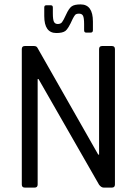

<svg xmlns="http://www.w3.org/2000/svg" viewBox="-20 -852 621 872"><path d="M236 -702Q181 -702 181 -779V-818Q181 -828 190 -828H211Q220 -828 220 -818V-792Q220 -763 225 -753Q230 -743 242.5 -743Q255 -743 261.5 -751Q268 -759 280.5 -786.5Q293 -814 305.5 -823Q318 -832 346 -832Q402 -832 402 -754V-715Q402 -704 392 -704H371Q362 -704 362 -715V-742Q362 -771 357 -780.5Q352 -790 339 -790Q326 -790 321 -784Q316 -778 310 -766Q290 -721 277 -711.5Q264 -702 236 -702ZM137 0H93Q79 0 79 -14V-629Q79 -643 93 -643H134Q146 -643 150 -635L426 -150H430V-629Q430 -643 444 -643H488Q502 -643 502 -629V-14Q502 0 488 0H451Q440 0 430 -13L155 -493H151V-14Q151 0 137 0Z"/></svg>

Font: Rajdhani Medium
Style: Regular
Weight: 500
Designer: Satya Rajpurohit, Jyotish Sonowal
Foundry: Indian Type Foundry
Version: Version 1.201 February 1, 2022